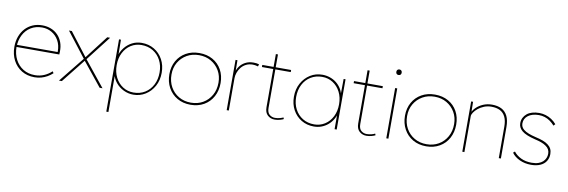

<svg xmlns="http://www.w3.org/2000/svg" viewBox="-62 -1233 5840 1975"><g transform="rotate(10 2857.5 -245.5)"><path d="M40 -263Q40 -322 58 -371Q76 -420 108.5 -455.5Q141 -491 186 -510.5Q231 -530 285 -530Q335 -530 377 -513.5Q419 -497 449.5 -465.5Q480 -434 496 -390Q512 -346 510 -291L509 -265H52V-287H498L486 -270L488 -295Q488 -359 461 -407Q434 -455 388.5 -481.5Q343 -508 288 -508Q220 -508 169.5 -476.5Q119 -445 91 -389.5Q63 -334 62 -263Q63 -190 93 -133Q123 -76 175.5 -44Q228 -12 297 -12Q349 -12 393 -31Q437 -50 472 -83L484 -65Q459 -42 430.5 -25.5Q402 -9 368.5 0.5Q335 10 297 10Q221 10 163 -25Q105 -60 72.5 -122Q40 -184 40 -263Z M977 0 778 -247 582 0H552L765 -265L564 -525H594L779 -284L964 -525H994L793 -266L1007 0Z M1087 230V-525H1107L1109 -348L1100 -345Q1113 -399 1146 -441Q1179 -483 1225 -506.5Q1271 -530 1325 -530Q1398 -530 1455.5 -495.5Q1513 -461 1546 -400.5Q1579 -340 1579 -262Q1579 -183 1545 -121.5Q1511 -60 1454.5 -25Q1398 10 1329 10Q1276 10 1227.5 -13.5Q1179 -37 1145.5 -78Q1112 -119 1103 -170L1109 -167V230ZM1557 -262Q1557 -333 1528 -388.5Q1499 -444 1447 -476Q1395 -508 1326 -508Q1265 -508 1215.5 -476.5Q1166 -445 1137.5 -389Q1109 -333 1109 -260Q1109 -188 1137.5 -132Q1166 -76 1215.5 -44Q1265 -12 1328 -12Q1395 -12 1447 -44Q1499 -76 1528 -132.5Q1557 -189 1557 -262Z M1659 -263Q1659 -341 1693 -401.5Q1727 -462 1787.5 -496Q1848 -530 1927 -530Q2006 -530 2066.5 -496Q2127 -462 2160.5 -401.5Q2194 -341 2194 -263Q2194 -184 2160.5 -122Q2127 -60 2066.5 -25Q2006 10 1927 10Q1848 10 1787.5 -25Q1727 -60 1693 -122Q1659 -184 1659 -263ZM2172 -263Q2172 -334 2140 -389Q2108 -444 2053 -476Q1998 -508 1927 -508Q1856 -508 1800.5 -476Q1745 -444 1713 -389Q1681 -334 1681 -263Q1681 -190 1713 -133Q1745 -76 1800.5 -44Q1856 -12 1927 -12Q1998 -12 2053 -44Q2108 -76 2140 -133Q2172 -190 2172 -263Z M2304 0V-525H2324L2325 -398L2319 -396Q2326 -429 2347.5 -459.5Q2369 -490 2405.5 -510Q2442 -530 2492 -530Q2509 -530 2523.5 -528Q2538 -526 2550 -522L2543 -499Q2527 -504 2512.5 -506Q2498 -508 2487 -508Q2447 -508 2416.5 -492Q2386 -476 2366 -450Q2346 -424 2336 -394.5Q2326 -365 2326 -338V0Z M2702 -101V-500H2584V-522H2702V-656H2724V-522H2885V-500H2724V-97Q2724 -50 2748.5 -29Q2773 -8 2806 -8Q2832 -8 2857.5 -15Q2883 -22 2892 -28L2899 -12Q2888 -5 2861 2.5Q2834 10 2806 10Q2763 10 2732.5 -17.5Q2702 -45 2702 -101Z M2961 -258Q2961 -337 2995 -398.5Q3029 -460 3085.5 -495Q3142 -530 3211 -530Q3253 -530 3291 -517Q3329 -504 3359 -480Q3389 -456 3409.5 -423Q3430 -390 3437 -350L3431 -353L3433 -525H3453V0H3431V-172L3440 -175Q3431 -135 3410.5 -101Q3390 -67 3360 -42Q3330 -17 3293.5 -3.5Q3257 10 3215 10Q3142 10 3084.5 -24.5Q3027 -59 2994 -119.5Q2961 -180 2961 -258ZM3432 -260Q3432 -332 3403.5 -388Q3375 -444 3325.5 -476Q3276 -508 3213 -508Q3146 -508 3094 -476Q3042 -444 3013 -387.5Q2984 -331 2984 -258Q2984 -187 3013 -131.5Q3042 -76 3094 -44Q3146 -12 3215 -12Q3276 -12 3325.5 -43.5Q3375 -75 3403.5 -131Q3432 -187 3432 -260Z M3660 -101V-500H3542V-522H3660V-656H3682V-522H3843V-500H3682V-97Q3682 -50 3706.5 -29Q3731 -8 3764 -8Q3790 -8 3815.5 -15Q3841 -22 3850 -28L3857 -12Q3846 -5 3819 2.5Q3792 10 3764 10Q3721 10 3690.5 -17.5Q3660 -45 3660 -101Z M3971 0V-525H3993V0ZM3954 -692Q3954 -704 3961 -712.5Q3968 -721 3982 -721Q3995 -721 4002.5 -713Q4010 -705 4010 -692Q4010 -679 4003 -671Q3996 -663 3982 -663Q3968 -663 3961 -671Q3954 -679 3954 -692Z M4120 -263Q4120 -341 4154 -401.5Q4188 -462 4248.5 -496Q4309 -530 4388 -530Q4467 -530 4527.5 -496Q4588 -462 4621.5 -401.5Q4655 -341 4655 -263Q4655 -184 4621.5 -122Q4588 -60 4527.5 -25Q4467 10 4388 10Q4309 10 4248.5 -25Q4188 -60 4154 -122Q4120 -184 4120 -263ZM4633 -263Q4633 -334 4601 -389Q4569 -444 4514 -476Q4459 -508 4388 -508Q4317 -508 4261.5 -476Q4206 -444 4174 -389Q4142 -334 4142 -263Q4142 -190 4174 -133Q4206 -76 4261.5 -44Q4317 -12 4388 -12Q4459 -12 4514 -44Q4569 -76 4601 -133Q4633 -190 4633 -263Z M4765 -525H4785L4787 -404L4778 -401Q4789 -435 4819 -464.5Q4849 -494 4891.5 -512Q4934 -530 4983 -530Q5042 -530 5083 -509Q5124 -488 5146 -443.5Q5168 -399 5168 -328V0H5146V-328Q5146 -391 5126.5 -431Q5107 -471 5070.5 -489.5Q5034 -508 4981 -508Q4939 -508 4903.5 -493.5Q4868 -479 4842 -457.5Q4816 -436 4801.5 -413.5Q4787 -391 4787 -376V0H4776Q4774 0 4771.5 0Q4769 0 4765 0Z M5281 -81 5298 -96Q5326 -59 5374 -35.5Q5422 -12 5486 -12Q5527 -12 5556 -22Q5585 -32 5603 -49Q5621 -66 5630 -87.5Q5639 -109 5639 -133Q5639 -182 5597 -210Q5577 -225 5547 -236Q5517 -247 5477 -256Q5432 -267 5397.5 -281Q5363 -295 5341 -313Q5321 -330 5311 -349.5Q5301 -369 5301 -393Q5301 -424 5313.5 -449Q5326 -474 5348.5 -492.5Q5371 -511 5403.5 -520.5Q5436 -530 5476 -530Q5511 -530 5544 -520Q5577 -510 5606 -491Q5635 -472 5658 -445L5642 -427Q5620 -452 5594 -470.5Q5568 -489 5538.5 -498.5Q5509 -508 5476 -508Q5440 -508 5411.5 -499.5Q5383 -491 5363 -475.5Q5343 -460 5333 -439.5Q5323 -419 5323 -394Q5323 -377 5330 -361Q5337 -345 5353 -332Q5373 -315 5405.5 -302Q5438 -289 5481 -279Q5526 -269 5559.5 -256.5Q5593 -244 5615 -227Q5638 -210 5649.5 -187Q5661 -164 5661 -133Q5661 -90 5640 -57.5Q5619 -25 5579 -7.5Q5539 10 5484 10Q5418 10 5364 -15Q5310 -40 5281 -81Z"/></g></svg>

Font: Mach Thin
Style: Regular
Weight: 250
Version: Version 1.002